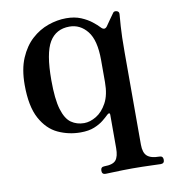

<svg xmlns="http://www.w3.org/2000/svg" viewBox="-79 -554 744 830"><g transform="rotate(-10 293.0 -139.0)"><path d="M318 207Q302 207 302 191Q302 174 318 174Q356 174 369 158Q382 142 382 106V-40Q382 -48 378 -48Q374 -48 369 -43Q360 -34 344 -21Q328 -8 303.5 2Q279 12 243 12Q191 12 144.5 -9.5Q98 -31 69 -84.5Q40 -138 40 -232Q40 -301 60.5 -349Q81 -397 114 -427Q147 -457 187 -471Q227 -485 266 -485Q303 -485 330.5 -473.5Q358 -462 377 -447Q396 -432 406 -421Q421 -404 433 -419Q439 -427 451.5 -445.5Q464 -464 471 -473Q476 -480 487 -477Q498 -474 497 -462Q496 -451 493 -410Q490 -369 490 -295V109Q490 145 506.5 159.5Q523 174 560 174Q576 174 576 191Q576 207 560 207Q553 207 529.5 206Q506 205 480 204.5Q454 204 436 204Q419 204 394 204.5Q369 205 347.5 206Q326 207 318 207ZM265 -25Q291 -25 318.5 -41.5Q346 -58 365 -93Q384 -128 384 -184V-281Q384 -368 352.5 -407.5Q321 -447 274 -447Q215 -447 186 -399Q157 -351 157 -232Q157 -149 170.5 -104Q184 -59 208.5 -42Q233 -25 265 -25Z"/></g></svg>

Font: Zen Old Mincho Black
Style: Regular
Weight: 900
Designer: Yoshimichi Ohira
Foundry: Positype
Version: Version 1.001